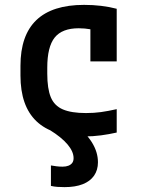

<svg xmlns="http://www.w3.org/2000/svg" viewBox="-20 -550 590 788"><path d="M245 218Q229 218 215.5 217Q202 216 189 213V129Q200 131 212 132.5Q224 134 237 134Q251 134 261 130Q271 126 276.5 118.5Q282 111 282 99Q282 72 257 42.5Q232 13 185 -16L282 -43Q332 -6 357 34Q382 74 382 116Q382 148 366 171Q350 194 319.5 206Q289 218 245 218ZM326 10Q64 10 64 -240V-280Q64 -530 325 -530Q398 -530 459 -514V-298H351V-498L401 -417Q379 -425 353.5 -429.5Q328 -434 303 -434Q235 -434 204.5 -396Q174 -358 174 -272V-248Q174 -186 188.5 -151Q203 -116 238 -101Q273 -86 333 -86Q366 -86 394.5 -90Q423 -94 459 -102V-6Q428 1 394.5 5.5Q361 10 326 10Z"/></svg>

Font: M PLUS Code Latin SemiExpanded Medium
Style: Regular
Weight: 500
Width: 6
Designer: Coji Morishita
Foundry: UNDERFOREST DESIGN
Version: Version 1.002; ttfautohint (v1.8.3)